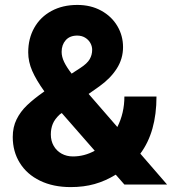

<svg xmlns="http://www.w3.org/2000/svg" viewBox="-20 -741 705 771"><path d="M479.5 0 444.8 -39.6Q403.3 -14.2 359.9 -2Q316.4 10.3 263.7 10.3Q193.4 10.3 140.6 -15.4Q87.9 -41 59.6 -86.7Q31.2 -132.3 31.2 -190.9Q31.2 -230.5 46.6 -261.7Q62 -293 88.9 -318.6Q115.7 -344.2 158.2 -374Q125.5 -419.4 109.4 -456.3Q93.3 -493.2 93.3 -530.8Q93.3 -586.4 117.7 -629.6Q142.1 -672.9 186.8 -697Q231.4 -721.2 290.5 -721.2Q344.7 -721.2 386.5 -698.2Q428.2 -675.3 451.2 -636.5Q474.1 -597.7 474.1 -551.8Q474.1 -504.9 448.7 -465.3Q423.3 -425.8 379.4 -394.5L335.9 -363.8L451.2 -231Q479.5 -286.6 479.5 -353.5H608.4Q608.4 -210.9 543.5 -124L650.9 0ZM227.5 -532.7Q227.5 -513.2 237.5 -492.2Q247.6 -471.2 267.6 -445.3L302.2 -467.8Q330.1 -485.8 340.1 -503.2Q350.1 -520.5 350.1 -541Q350.1 -555.2 342.8 -568.4Q335.4 -581.5 321.8 -589.8Q308.1 -598.1 290 -598.1Q260.3 -598.1 243.9 -579.6Q227.5 -561 227.5 -532.7ZM360.4 -135.7 228 -287.1 220.2 -281.7Q199.7 -262.7 191.9 -243.4Q184.1 -224.1 184.1 -201.2Q184.1 -175.3 195.6 -155.3Q207 -135.3 227.3 -124Q247.6 -112.8 272.9 -112.8Q318.8 -112.8 360.4 -135.7Z"/></svg>

Font: Heebo ExtraBold
Style: Regular
Weight: 800
Designer: Oded Ezer
Foundry: Meir Sadan
Version: Version 2.001; ttfautohint (v1.5.14-ce02) -l 8 -r 50 -G 200 